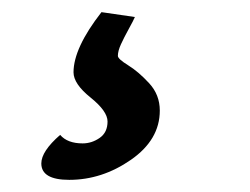

<svg xmlns="http://www.w3.org/2000/svg" viewBox="-20 -52 412 316"><path d="M147 -32 202 -24Q200 -19 192 -4.5Q184 10 179 21Q174 32 174 40Q174 45 191 55.5Q208 66 225.5 85Q243 104 243 130Q243 178 195.5 211Q148 244 94 244Q48 244 48 217Q48 197 79 170Q91 184 116 184Q131 184 144 175Q157 166 157 148Q157 131 129 108.5Q101 86 101 67Q101 27 147 -32Z"/></svg>

Font: Overlock
Style: Bold Italic
Weight: 700
Designer: Dario Muhafara
Foundry: Dario Manuel Muhafara
Version: Version 1.002